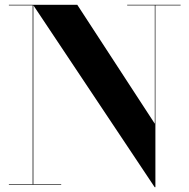

<svg xmlns="http://www.w3.org/2000/svg" viewBox="-20 -770 789 800"><path d="M17 -2.5H116V-747.5H17V-750H302L625 -254.5V-747.5H510V-750H732.5V-747.5H627.5V10H624.5L119 -748V-2.5H235V0H17Z"/></svg>

Font: Bodoni* 72pt
Style: Bold
Weight: 700
Version: Version 2.3